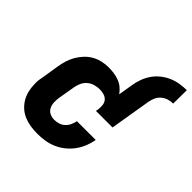

<svg xmlns="http://www.w3.org/2000/svg" viewBox="-197 -895 1056 1056"><g transform="rotate(45 331.0 -367.5)"><path d="M429 -549Q433 -575 442.5 -601.5Q452 -628 468 -651.5Q484 -675 507 -693.5Q530 -712 555.5 -723Q581 -734 608.5 -738.5Q636 -743 662 -743L661 -638Q643 -638 625 -632.5Q607 -627 592 -614.5Q577 -602 569 -584.5Q561 -567 558 -549ZM251 8Q223 8 196.5 4Q170 0 146 -10Q122 -20 103 -37Q84 -54 71 -76Q58 -98 52 -124Q46 -150 46 -177Q45 -191 47 -206Q49 -221 52 -235L68 -335Q72 -360 79.5 -384Q87 -408 100 -430.5Q113 -453 131.5 -472.5Q150 -492 172.5 -504.5Q195 -517 220 -522.5Q245 -528 269 -528Q291 -528 312 -525Q333 -522 352.5 -514.5Q372 -507 387.5 -494Q403 -481 415 -464L429 -549H558L518 -309H389L392 -325Q394 -342 392 -358.5Q390 -375 380 -386.5Q370 -398 354 -403Q338 -408 321 -408Q302 -408 282.5 -402.5Q263 -397 247.5 -384Q232 -371 223.5 -352.5Q215 -334 212 -316L195 -216Q192 -197 193 -178Q194 -159 202 -143.5Q210 -128 226 -120Q242 -112 261 -112Q277 -112 294 -117Q311 -122 324 -134Q337 -146 344.5 -162Q352 -178 355 -194V-195H501V-193Q496 -165 485 -138Q474 -111 456 -86.5Q438 -62 414 -43Q390 -24 363 -12.5Q336 -1 307.5 3.5Q279 8 251 8Z"/></g></svg>

Font: Iosevka Aile Heavy Oblique
Style: Regular
Weight: 900
Italic angle: -9°
Designer: Belleve Invis
Foundry: Belleve Invis
Version: Version 31.1.0; ttfautohint (v1.8.4)